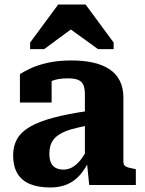

<svg xmlns="http://www.w3.org/2000/svg" viewBox="-20 -817 640 848"><path d="M369 -327V-263Q327 -255 297 -246.5Q267 -238 247.5 -226.5Q228 -215 217.5 -202Q207 -189 202.5 -173Q198 -157 198 -139Q198 -113 205.5 -97.5Q213 -82 227 -75Q241 -68 261 -68Q281 -68 299 -78Q317 -88 334.5 -109Q352 -130 368 -164L377 -113Q357 -71 332.5 -43.5Q308 -16 276 -2.5Q244 11 202 11Q148 11 111.5 -4.5Q75 -20 56.5 -51.5Q38 -83 38 -131Q38 -173 56 -204Q74 -235 113 -257.5Q152 -280 215.5 -297Q279 -314 369 -327ZM374 0 363 -109 355 -110V-399Q355 -424 349 -440Q343 -456 326.5 -463.5Q310 -471 279 -471Q236 -471 207.5 -459Q179 -447 167 -431Q160 -437 159.5 -445Q159 -453 164.5 -461Q170 -469 180.5 -474.5Q191 -480 208 -480V-364H68V-490Q84 -500 114 -514.5Q144 -529 190 -539.5Q236 -550 296 -550Q349 -550 391.5 -540.5Q434 -531 464 -511Q494 -491 509.5 -459.5Q525 -428 525 -385V-103Q525 -92 530.5 -86Q536 -80 547 -77Q558 -74 574 -71L580 -69V0ZM358 -797H237L113 -629V-600H175L335 -718L251 -717L413 -600H482V-629Z"/></svg>

Font: Roboto Serif SemiCondensed
Style: Bold
Weight: 700
Width: 4
Designer: Greg Gazdowicz
Foundry: Commercial Type
Version: Version 1.007